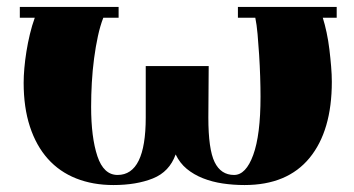

<svg xmlns="http://www.w3.org/2000/svg" viewBox="-20 -484 1017 552"><path d="M277 -433Q268 -410 261.5 -380Q255 -350 250.5 -316Q246 -282 244 -246.5Q242 -211 242 -177Q242 -89 260 -35Q278 19 318 19Q399 19 399 -146V-294H580L579 -146Q579 -55 597 -18Q615 19 653 19Q687 19 708 -38.5Q729 -96 729 -206Q729 -232 728 -263.5Q727 -295 725 -326.5Q723 -358 720.5 -386Q718 -414 714 -433H664V-464H948V-433H908Q914 -414 919 -390.5Q924 -367 927 -342Q930 -317 932 -293Q934 -269 934 -249Q934 -108 870 -30Q806 48 683 48Q651 48 620.5 43.5Q590 39 563.5 28.5Q537 18 517 1.5Q497 -15 485 -40Q467 10 419.5 29Q372 48 306 48Q247 48 199 29Q151 10 117.5 -27.5Q84 -65 66 -120Q48 -175 48 -246Q48 -265 50 -288Q52 -311 56 -336Q60 -361 66 -386Q72 -411 80 -433H37V-464H321V-433Z"/></svg>

Font: Cafe24 ClassicType
Style: Regular
Weight: 400
Designer: Cafe24 thkim, hmlim, mnelim & 4IR
Foundry: Cafe24
Version: Version 1.000